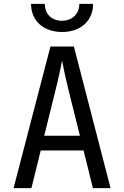

<svg xmlns="http://www.w3.org/2000/svg" viewBox="-20 -970 640 990"><path d="M300 -805C396 -805 460 -863 460 -950H389C389 -898 353 -863 299 -863C246 -863 211 -898 211 -950H140C140 -863 204 -805 300 -805ZM142 0 190 -194H411L459 0H550L361 -730H240L50 0ZM264 -496C285 -580 297 -640 300 -658C303 -640 315 -580 336 -495L392 -270H208Z"/></svg>

Font: Tekne LDO
Style: Regular
Weight: 400
Monospace: yes
Designer: Alessio Laiso, Mario Rullo, Paolo Rosset
Foundry: Alessio Laiso
Version: Version 1.000;hotconv 1.0.109;makeotfexe 2.5.65596